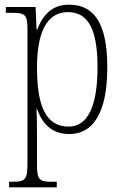

<svg xmlns="http://www.w3.org/2000/svg" viewBox="-20 -566 532 825"><path d="M19 239H224V215H205C150 215 139 209 139 140V18C139 -34 138 -75 137 -99H139C162 -32 205 10 278 10C379 10 441 -79 441 -277C441 -465 385 -546 276 -546C203 -546 163 -500 140 -439H137L133 -536H5V-511H25C89 -511 98 -505 98 -438V139C98 209 86 215 30 215H19ZM275 -22C172 -22 139 -121 139 -276C139 -423 179 -514 272 -514C361 -514 399 -436 399 -277C399 -118 361 -22 275 -22Z"/></svg>

Font: Noto Serif Thai Condensed ExtraLight
Style: Regular
Weight: 200
Width: 3
Designer: Monotype Design Team
Foundry: Monotype Imaging Inc.
Version: Version 2.002